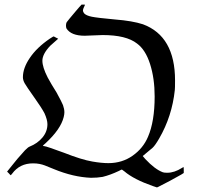

<svg xmlns="http://www.w3.org/2000/svg" viewBox="-20 -749 867 838"><path d="M428 -596Q417 -596 388 -594.5Q359 -593 350 -593Q290 -593 270 -625Q268 -630 268 -638Q268 -646 271 -652Q274 -656 284.5 -669Q295 -682 308 -697Q321 -712 326 -718L336 -729H343Q351 -729 351 -728Q342 -710 342 -703Q342 -698 347 -691Q356 -681 380.5 -676Q405 -671 482 -664Q558 -658 604 -643Q744 -591 744 -398Q744 -364 743 -356Q731 -242 675 -145Q657 -114 646 -104Q638 -97 603 -68L614 -55Q656 -10 691 3Q697 5 710 5Q741 5 774 -16L781 -20Q782 -20 782 -7V6L771 13Q722 41 670 67Q666 69 665 69L647 63Q564 34 523 -1Q513 -9 512 -9Q510 -9 499 -3Q461 15 428 23Q405 27 377 27Q300 24 215 -11Q186 -23 175.5 -27Q165 -31 152.5 -33.5Q140 -36 124 -36Q66 -36 33 9L27 16Q23 13 19 8L11 0L27 -20Q54 -55 89 -93Q103 -107 109 -109Q144 -123 165.5 -149Q187 -175 187 -207Q187 -226 174 -255Q160 -281 130 -323Q96 -371 88 -385Q80 -399 80 -412Q80 -452 110 -496Q140 -541 197 -580L213 -590Q216 -590 224 -585L234 -580Q230 -576 217 -565Q204 -554 199 -549Q165 -513 165 -484Q165 -456 188 -411Q203 -383 227 -345Q250 -303 255 -290Q261 -273 261 -259Q261 -250 258 -238Q245 -185 179 -124Q167 -114 167 -112Q170 -111 174 -111Q184 -110 260 -82Q336 -52 383 -44Q423 -37 453 -37Q513 -37 559 -69.5Q605 -102 626 -152Q655 -219 655 -328Q655 -407 635 -469.5Q615 -532 578 -559Q531 -596 428 -596Z"/></svg>

Font: MathJax_Fraktur
Style: Regular
Weight: 400
Version: Version 1.1